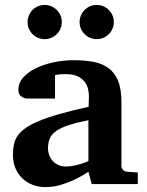

<svg xmlns="http://www.w3.org/2000/svg" viewBox="-20 -743 593 775"><path d="M350.1 0 336.9 -49.8Q311 -32.2 282.7 -18.6Q257.8 -6.8 227.1 2.7Q196.3 12.2 163.1 12.2Q135.7 12.2 112.1 3.2Q88.4 -5.9 70.6 -22.7Q52.7 -39.6 42.5 -63.5Q32.2 -87.4 32.2 -117.2Q32.2 -139.6 35.9 -158.7Q39.6 -177.7 50.5 -194.1Q61.5 -210.4 82 -225.3Q102.5 -240.2 136.5 -254.4Q170.4 -268.6 219.7 -282.7Q269 -296.9 337.9 -312V-324.2Q337.9 -331.5 338.4 -337.4Q338.4 -344.2 338.9 -351.1Q339.4 -365.2 335.9 -381.6Q332.5 -397.9 322.3 -411.9Q312 -425.8 293.5 -434.8Q274.9 -443.8 245.1 -443.8Q234.9 -443.8 226.8 -443.4Q218.8 -442.9 213.4 -441.9Q207 -440.9 202.1 -439.9V-345.2H99.1Q86.4 -344.2 76.7 -347.7Q68.4 -350.6 61.3 -357.9Q54.2 -365.2 54.2 -380.9Q54.2 -408.7 74 -430.7Q93.8 -452.6 125.7 -468Q157.7 -483.4 197.5 -491.7Q237.3 -500 276.9 -500Q319.8 -500 355.5 -493.7Q391.1 -487.3 416.7 -469Q442.4 -450.7 456.3 -417.5Q470.2 -384.3 470.2 -330.1V-73.2Q470.2 -64 476.6 -57.4Q482.9 -50.8 492.2 -49.8L536.1 -46.9V0ZM336.9 -257.8Q288.6 -248 257.1 -237.8Q225.6 -227.5 207 -214.4Q188.5 -201.2 181.2 -184.3Q173.8 -167.5 173.8 -145Q173.8 -129.4 179 -116Q184.1 -102.5 193.6 -92.5Q203.1 -82.5 216.3 -76.7Q229.5 -70.8 245.1 -70.8Q261.2 -70.8 277.6 -74.2Q293.9 -77.6 307.1 -81.5Q322.8 -86.4 336.9 -92.8ZM229.5 -653.8Q229.5 -639.6 224.1 -627.2Q218.8 -614.7 209.2 -605.2Q199.7 -595.7 187 -590.3Q174.3 -585 160.2 -585Q146 -585 133.3 -590.3Q120.6 -595.7 111.3 -605.2Q102.1 -614.7 96.7 -627.2Q91.3 -639.6 91.3 -653.8Q91.3 -668 96.7 -680.7Q102.1 -693.4 111.3 -702.9Q120.6 -712.4 133.3 -717.8Q146 -723.1 160.2 -723.1Q174.3 -723.1 187 -717.8Q199.7 -712.4 209.2 -702.9Q218.8 -693.4 224.1 -680.7Q229.5 -668 229.5 -653.8ZM439.5 -653.8Q439.5 -639.6 434.1 -627.2Q428.7 -614.7 419.2 -605.2Q409.7 -595.7 397 -590.3Q384.3 -585 370.1 -585Q356 -585 343.5 -590.3Q331.1 -595.7 321.5 -605.2Q312 -614.7 306.6 -627.2Q301.3 -639.6 301.3 -653.8Q301.3 -668 306.6 -680.7Q312 -693.4 321.5 -702.9Q331.1 -712.4 343.5 -717.8Q356 -723.1 370.1 -723.1Q384.3 -723.1 397 -717.8Q409.7 -712.4 419.2 -702.9Q428.7 -693.4 434.1 -680.7Q439.5 -668 439.5 -653.8Z"/></svg>

Font: Charis SIL
Style: Bold
Weight: 700
Foundry: SIL International
Version: Version 4.112